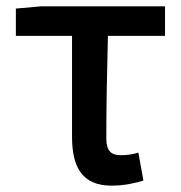

<svg xmlns="http://www.w3.org/2000/svg" viewBox="-20 -571 569 605"><path d="M332 14C371 14 406 6 432 -2L416 -90C396 -84 379 -82 360 -82C331 -82 315 -95 315 -134C315 -230 317 -343 320 -458H500V-551H109L30 -544V-458H207V-140C207 -44 239 14 332 14Z"/></svg>

Font: Noto Sans CJK HK Medium
Style: Regular
Weight: 500
Designer: Ryoko NISHIZUKA 西塚涼子 (kana, bopomofo & ideographs); Paul D. Hunt (Latin, Greek & Cyrillic); Sandoll Communications 산돌커뮤니
Foundry: Adobe
Version: Version 2.004;hotconv 1.0.118;makeotfexe 2.5.65603